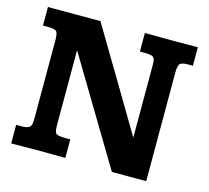

<svg xmlns="http://www.w3.org/2000/svg" viewBox="-95 -750 944 868"><g transform="rotate(15 376.5 -316.0)"><path d="M498.5 6.8 205.1 -482.4Q204.6 -482.4 204.3 -482.4Q204.1 -482.4 204.1 -482.4V-129.9Q204.1 -100.1 213.4 -93.5Q222.7 -86.9 254.9 -86.9H278.8V0Q251 0 222.4 -0.5Q193.8 -1 156.2 -1Q114.7 -1 85.7 -0.5Q56.6 0 25.4 0V-86.9H50.8Q74.7 -86.9 84.5 -93Q94.2 -99.1 95.9 -111.3Q97.7 -123.5 97.7 -142.6V-502.4Q97.7 -531.2 91.1 -541.5Q84.5 -551.8 51.8 -551.8H26.4Q26.4 -553.7 26.4 -566.4Q26.4 -579.1 26.4 -595.2Q26.4 -611.3 26.4 -624Q26.4 -636.7 26.4 -638.7Q26.4 -638.7 45.2 -638.7Q64 -638.7 88.9 -638.7Q113.8 -638.7 133.5 -638.7Q153.3 -638.7 155.8 -638.7Q160.2 -638.7 176.8 -638.7Q193.4 -638.7 213.6 -638.7Q233.9 -638.7 250.7 -638.7Q267.6 -638.7 272 -638.7Q272 -638.7 287.1 -613.3Q302.2 -587.9 327.1 -545.9Q352.1 -503.9 382.1 -453.9Q412.1 -403.8 441.9 -353.5Q471.7 -303.2 496.6 -261.2Q521.5 -219.2 536.6 -193.8Q551.8 -168.5 551.8 -168.5V-510.7Q551.8 -538.1 542.2 -544.9Q532.7 -551.8 502.4 -551.8H480V-638.7Q516.1 -638.7 545.4 -638.2Q574.7 -637.7 598.6 -637.7Q606 -637.7 626.5 -637.9Q647 -638.2 670.7 -638.2Q694.3 -638.2 711.2 -638.4Q728 -638.7 728 -638.7V-551.8H703.1Q670.4 -551.8 664.8 -537.8Q659.2 -523.9 659.2 -501Q659.2 -500 659.2 -471.9Q659.2 -443.8 659.2 -398.4Q659.2 -353 659.2 -299.1Q659.2 -245.1 659.2 -191.2Q659.2 -137.2 659.2 -92.5Q659.2 -47.9 659.2 -20.5Q659.2 6.8 659.2 6.8Z"/></g></svg>

Font: Kameron
Style: Bold
Weight: 700
Designer: Vernon Adams
Foundry: Vernon Adams
Version: Version 1.100